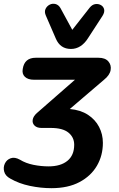

<svg xmlns="http://www.w3.org/2000/svg" viewBox="-72 -793 621 1004"><path d="M197 191Q141 191 84 179Q27 167 -18 141Q-44 127 -50 104.5Q-56 82 -46.5 62Q-37 42 -16 34.5Q5 27 32 42Q63 61 103 69Q143 77 182 77Q245 77 280.5 48Q316 19 316 -36Q316 -75 286 -99.5Q256 -124 193 -124H145Q121 -124 108.5 -136.5Q96 -149 99 -167Q102 -185 121 -202L320 -376H106Q74 -376 58 -391.5Q42 -407 47 -433Q56 -491 115 -491H443Q478 -491 494.5 -472Q511 -453 506.5 -426.5Q502 -400 472 -376L293 -223Q349 -218 387.5 -193Q426 -168 446 -129.5Q466 -91 466 -46Q466 20 435 73.5Q404 127 344 159Q284 191 197 191ZM299 -537Q243 -537 220 -591L168 -711Q159 -731 166 -746Q173 -761 187.5 -768.5Q202 -776 218 -772Q234 -768 244 -751L306 -637L397 -753Q410 -769 426 -771.5Q442 -774 455.5 -766.5Q469 -759 472.5 -744Q476 -729 464 -710L388 -593Q371 -566 348.5 -551.5Q326 -537 299 -537Z"/></svg>

Font: Nunito ExtraBold
Style: Italic
Weight: 800
Italic angle: -9°
Designer: Vernon Adams
Foundry: Vernon Adams
Version: Version 3.601; ttfautohint (v1.8.2.53-6de2)